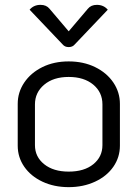

<svg xmlns="http://www.w3.org/2000/svg" viewBox="-20 -762 567 791"><path d="M53 -162V-334Q53 -382 80 -422Q107 -462 154.5 -485.5Q202 -509 263 -509Q324 -509 372 -485.5Q420 -462 447 -422Q474 -382 474 -334V-162Q474 -114 447 -75Q420 -36 371.5 -13.5Q323 9 263 9Q203 9 155 -13.5Q107 -36 80 -75Q53 -114 53 -162ZM402 -164V-332Q402 -382 364 -413.5Q326 -445 263 -445Q200 -445 162 -413Q124 -381 124 -332V-164Q124 -116 162 -85.5Q200 -55 263 -55Q327 -55 364.5 -85.5Q402 -116 402 -164ZM342 -726Q355 -742 379 -742Q407 -742 424 -722L288 -579Q279 -568 263 -568Q247 -568 238 -579L102 -722Q119 -742 147 -742Q171 -742 184 -726L263 -633Z"/></svg>

Font: K2D Light
Style: Regular
Weight: 300
Designer: Katatrad Aksorn Co.,Ltd.
Foundry: Cadson Demak Co.,Ltd.
Version: Version 1.000; ttfautohint (v1.6)